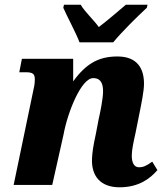

<svg xmlns="http://www.w3.org/2000/svg" viewBox="-20 -786 703 816"><path d="M318 -606H461C500 -653 564 -716 604 -753L607 -766H515C485 -740 435 -698 400 -671C377 -703 340 -736 323 -766H252L249 -753C264 -718 304 -644 318 -606ZM649 -63 627 -99C601 -80 587 -75 571 -75C549 -75 540 -96 540 -125C540 -149 548 -185 556 -221L573 -306C581 -346 592 -399 592 -430C592 -493 565 -546 479 -546C399 -546 345 -515 291 -440V-536H73L62 -479H89C121 -479 128 -471 128 -448C128 -428 124 -412 121 -399L38 0H202L250 -214C268 -312 326 -454 376 -454C411 -454 418 -427 418 -397C418 -367 405 -303 400 -283L387 -215C377 -170 372 -138 371 -111C368 -37 408 10 488 10C570 10 618 -27 649 -63Z"/></svg>

Font: Noto Serif SemiCondensed Extra
Style: Italic
Weight: 800
Width: 4
Italic angle: -12°
Designer: Monotype Design Team
Foundry: Monotype Imaging Inc.
Version: Version 1.901